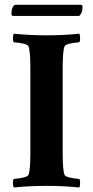

<svg xmlns="http://www.w3.org/2000/svg" viewBox="-20 -789 392 812"><path d="M28.3 -732.4Q28.3 -743.2 31.2 -752Q34.2 -760.7 37.6 -764.6Q41 -768.6 43 -768.6H323.2Q329.1 -768.6 329.1 -758.8Q329.1 -747.1 325.7 -737.8Q322.3 -728.5 318.4 -725.6L315.4 -721.7H34.2Q34.2 -721.7 30.3 -723.6Q28.3 -726.6 28.3 -732.4ZM177.7 -639.6Q249 -639.6 315.4 -646.5Q318.4 -641.6 318.8 -628.4Q319.3 -615.2 315.4 -610.4Q257.8 -605.5 252.9 -592.8Q245.1 -573.2 245.1 -501V-141.6Q245.1 -69.3 252.9 -49.8Q257.8 -37.1 315.4 -32.2Q319.3 -27.3 318.8 -14.2Q318.4 -1 315.4 3.9Q249 -2.9 175.8 -2.9Q104.5 -2.9 38.1 3.9Q35.2 -1 34.7 -14.2Q34.2 -27.3 38.1 -32.2Q95.7 -37.1 100.6 -49.8Q108.4 -69.3 108.4 -141.6V-501Q108.4 -573.2 100.6 -592.8Q95.7 -605.5 38.1 -610.4Q34.2 -615.2 34.7 -628.4Q35.2 -641.6 38.1 -646.5Q104.5 -639.6 177.7 -639.6Z"/></svg>

Font: Crimson
Style: Bold
Weight: 700
Version: Version 0.8 ; ttfautohint (v1.00) -l 8 -r 50 -G 200 -x 14 -D